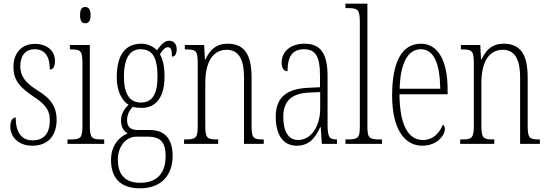

<svg xmlns="http://www.w3.org/2000/svg" viewBox="-20 -780 2971 1041"><path d="M156 10C238 10 287 -43 287 -130C287 -194 263 -241 185 -289C119 -330 90 -366 90 -421C90 -472 113 -513 168 -513C223 -513 250 -475 250 -403C269 -403 278 -420 278 -450C278 -504 236 -542 169 -542C98 -542 53 -493 53 -418C53 -348 82 -310 165 -254C234 -210 250 -174 250 -128C250 -55 217 -19 157 -19C94 -19 65 -66 65 -143C49 -143 36 -128 36 -93C36 -44 73 10 156 10Z M442 -654C459 -654 471 -664 471 -698C471 -731 459 -742 442 -742C425 -742 414 -731 414 -698C414 -664 425 -654 442 -654ZM346 0H545V-24H532C477 -24 467 -32 467 -100V-536H359V-512H366C419 -512 427 -503 427 -434V-99C427 -31 417 -24 361 -24H346Z M739 241C853 241 916 172 916 64C916 -15 883 -75 793 -75H730C691 -75 669 -89 669 -128C669 -162 684 -183 699 -201C710 -197 733 -195 747 -195C830 -195 872 -259 872 -363C872 -426 862 -459 847 -486C865 -514 877 -524 890 -524C909 -524 912 -507 912 -473C930 -473 938 -489 938 -513C938 -538 925 -559 898 -559C867 -559 848 -530 831 -507C814 -526 783 -543 747 -543C661 -543 613 -486 613 -358C613 -289 640 -234 677 -212C656 -192 636 -164 636 -127C636 -88 654 -67 672 -57C632 -40 582 2 582 88C582 181 629 241 739 241ZM744 -224C682 -224 652 -272 652 -364C652 -468 686 -513 742 -513C803 -513 834 -474 834 -365C834 -270 806 -224 744 -224ZM740 211C648 211 619 155 619 86C619 14 663 -39 719 -39H781C856 -39 878 -2 878 67C878 149 840 211 740 211Z M978 0H1163V-24H1157C1103 -24 1093 -31 1093 -99V-330C1093 -454 1141 -510 1209 -510C1278 -510 1303 -452 1303 -360V0H1410V-24H1406C1353 -24 1344 -31 1344 -100V-360C1344 -486 1304 -543 1214 -543C1152 -543 1119 -511 1094 -458H1091L1087 -536H982V-512H987C1042 -512 1052 -506 1052 -438V-100C1052 -31 1042 -24 986 -24H978Z M1588 10C1658 10 1689 -33 1716 -90H1719L1725 0H1807V-24H1805C1767 -24 1756 -35 1756 -105V-367C1756 -496 1714 -543 1631 -543C1554 -543 1507 -499 1507 -441C1507 -411 1518 -394 1539 -394C1539 -476 1567 -513 1629 -513C1692 -513 1715 -471 1715 -371V-307L1652 -304C1533 -299 1475 -251 1475 -147C1475 -41 1521 10 1588 10ZM1596 -21C1541 -21 1516 -72 1516 -146C1516 -227 1555 -274 1657 -278L1716 -281V-191C1716 -95 1667 -21 1596 -21Z M1853 0H2051V-24H2046C1980 -24 1972 -30 1972 -98V-760H1853V-736H1865C1919 -736 1931 -730 1931 -660V-98C1931 -30 1923 -24 1857 -24H1853Z M2270 10C2350 10 2392 -47 2392 -80C2392 -94 2387 -101 2381 -104C2364 -62 2331 -21 2273 -21C2194 -21 2147 -101 2146 -269H2407V-294C2407 -449 2356 -543 2262 -543C2162 -543 2106 -450 2106 -262C2106 -88 2168 10 2270 10ZM2367 -299H2147C2150 -431 2188 -513 2262 -513C2337 -513 2365 -426 2367 -299Z M2475 0H2660V-24H2654C2600 -24 2590 -31 2590 -99V-330C2590 -454 2638 -510 2706 -510C2775 -510 2800 -452 2800 -360V0H2907V-24H2903C2850 -24 2841 -31 2841 -100V-360C2841 -486 2801 -543 2711 -543C2649 -543 2616 -511 2591 -458H2588L2584 -536H2479V-512H2484C2539 -512 2549 -506 2549 -438V-100C2549 -31 2539 -24 2483 -24H2475Z"/></svg>

Font: Noto Serif Armenian ExtraCondensed ExtraLight
Style: Regular
Weight: 200
Width: 2
Designer: Monotype Design Team
Foundry: Monotype Imaging Inc.
Version: Version 2.008